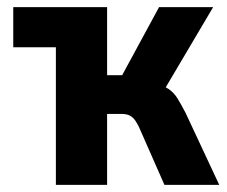

<svg xmlns="http://www.w3.org/2000/svg" viewBox="-20 -516 633 536"><path d="M136 0V-384H17V-496H279V-306H321L424 -496H575L426 -244L408 -283Q435 -278 450 -268Q465 -258 475 -242Q485 -226 498 -201L592 0H439L373 -150Q366 -167 359 -177.5Q352 -188 343 -193Q334 -198 319 -198H279V0Z"/></svg>

Font: Nunito Sans 10pt Condensed ExtraBold
Style: Regular
Weight: 800
Width: 3
Designer: Vernon Adams
Foundry: Vernon Adams
Version: Version 3.101;gftools[0.9.27]